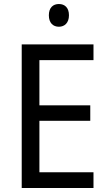

<svg xmlns="http://www.w3.org/2000/svg" viewBox="-20 -935 540 955"><path d="M273 -915C244 -915 223 -897 223 -859C223 -821 244 -802 273 -802C301 -802 323 -821 323 -859C323 -897 302 -915 273 -915ZM445 0V-78H176V-334H429V-411H176V-636H445V-714H88V0Z"/></svg>

Font: Noto Sans Lao SemiCondensed
Style: Regular
Weight: 400
Width: 4
Designer: Monotype Design Team
Foundry: Monotype Imaging Inc.
Version: Version 2.004